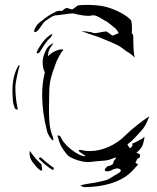

<svg xmlns="http://www.w3.org/2000/svg" viewBox="-20 -701 646 788"><path d="M149 -594Q144 -586 138 -578.5Q132 -571 126 -570L124 -569Q120 -569 120 -573Q120 -578 125 -587Q130 -596 132 -599Q143 -610 152 -616Q176 -637 211 -654Q220 -658 234 -656L249 -667Q251 -668 255 -668Q258 -668 265 -665Q272 -662 278 -663L300 -679Q314 -681 342 -681Q389 -680 418 -672Q447 -664 477 -648Q509 -630 518 -617Q523 -604 521 -563Q527 -562 527 -549Q527 -485 533 -465Q528 -469 521 -475.5Q514 -482 503 -488Q499 -490 485 -501Q471 -512 460 -517Q453 -520 434 -528.5Q415 -537 397 -544Q391 -547 383 -549.5Q375 -552 367 -555Q333 -566 315 -573H318L332 -572Q338 -572 343 -570.5Q348 -569 354 -569Q362 -565 370 -565Q377 -565 395 -569Q401 -570 406.5 -571Q412 -572 416 -572Q420 -571 429 -563.5Q438 -556 443 -555Q447 -556 454.5 -559.5Q462 -563 467 -565Q462 -579 442 -594Q422 -609 419 -612Q414 -614 400.5 -622.5Q387 -631 376 -635.5Q365 -640 353 -637Q350 -636 342 -636Q325 -636 304 -640.5Q283 -645 280 -646Q269 -646 243 -642Q215 -638 207 -638Q195 -636 173 -619Q165 -616 157.5 -606Q150 -596 149 -594ZM134 -482Q141 -482 148 -495Q165 -523 177 -537Q184 -542 190 -550.5Q196 -559 194 -562Q174 -552 156.5 -529.5Q139 -507 130 -485Q132 -482 134 -482ZM164 -404Q155 -421 155 -447Q155 -464 164.5 -486.5Q174 -509 187 -517Q196 -523 197 -523H199Q199 -521 194 -516Q175 -492 178 -470Q188 -483 207 -491.5Q226 -500 236 -498Q240 -498 240 -496Q240 -494 237 -493Q233 -489 221.5 -468Q210 -447 208 -438Q195 -405 188.5 -378.5Q182 -352 182 -319L181 -256Q181 -200 186 -176Q189 -159 195 -144Q199 -137 199 -126Q199 -125 197 -125Q193 -125 184 -139Q175 -153 173 -163Q153 -241 153 -310Q153 -361 164 -404ZM40 -259Q43 -251 53 -251Q43 -299 43 -344Q44 -363 49 -384.5Q54 -406 55 -411L61 -434L55 -431Q44 -411 41 -399Q31 -369 31 -328Q31 -315 33 -287Q34 -274 40 -259ZM220 -145Q224 -145 228 -141Q235 -126 242 -117Q253 -103 269.5 -89.5Q286 -76 302 -68Q314 -62 321.5 -60.5Q329 -59 331 -61Q305 -78 302 -82Q304 -86 311 -86Q328 -81 348 -81Q387 -81 425.5 -98Q464 -115 493 -144Q513 -164 542 -187Q571 -210 593 -224Q592 -222 583 -200.5Q574 -179 557 -161L543 -146Q517 -117 503 -109Q506 -101 509 -99Q510 -94 513 -93.5Q516 -93 519 -97Q524 -102 523.5 -105.5Q523 -109 523 -112Q528 -113 540.5 -119.5Q553 -126 562 -131L573 -140Q573 -134 570 -121.5Q567 -109 564 -102Q553 -83 540 -75L555 -67V-64Q555 -58 552 -54Q549 -50 544 -50L536 -33L547 -26L525 -2Q494 32 441.5 49.5Q389 67 326 67Q323 67 317 64Q311 61 309 61Q320 56 348 52L368 49Q375 47 389 44.5Q403 42 408 40Q421 38 436 28Q451 18 459 14Q476 5 476 -1Q476 -5 471 -7.5Q466 -10 459 -10Q457 -10 442 -5Q433 2 420 2Q410 2 410 -3Q410 -8 420 -18Q433 -21 439.5 -25Q446 -29 446 -38Q446 -40 451.5 -45.5Q457 -51 455 -55Q450 -53 441.5 -50Q433 -47 427 -45Q417 -42 399.5 -41Q382 -40 373 -39Q356 -36 341 -36Q323 -36 301.5 -42.5Q280 -49 262 -60Q250 -70 231 -101Q222 -119 216 -144Q217 -145 220 -145ZM120 -28Q134 -9 146 -2Q148 -1 153 -1V-4Q153 -6 150 -27Q128 -45 102 -82Q98 -52 120 -28ZM197 -3Q201 -7 201 -9Q201 -14 195 -16Q163 -40 150 -53L146 -55Q142 -55 139 -50Q168 -20 197 -3Z"/></svg>

Font: BM Euljiro oraeorae
Style: Regular
Weight: 400
Designer: Bongjin Kim; Bomjun Kim; Myungsoo Han; Hyesun Chae; Mikyoung Jeong; Wujin Sim; Minjae Kang; Suwha Jang;
Foundry: Sandoll Inc.
Version: Version 1.000;hotconv 1.0.109;makeexe 2.5.65596